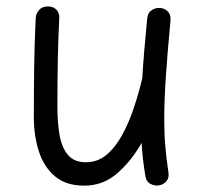

<svg xmlns="http://www.w3.org/2000/svg" viewBox="-20 -545 629 601"><path d="M513.7 -481.4Q503.9 -377 499 -303.2Q494.1 -229.5 494.1 -172.9Q494.1 -125.5 497.6 -85.7Q501 -45.9 507.3 -5.4Q509.8 11.2 501.5 21.5Q493.2 31.7 480.5 34.7Q466.3 38.1 451.9 31Q437.5 23.9 435.1 5.9Q430.7 -20 427.7 -45.4Q424.8 -70.8 423.3 -97.7Q391.6 -41.5 347.2 -2.7Q302.7 36.1 243.7 36.1Q186 36.1 151.4 6.3Q116.7 -23.4 101.3 -72.3Q85.9 -121.1 85.9 -178.2Q85.9 -254.4 86.9 -331.1Q87.9 -407.7 91.8 -489.3Q92.8 -502.9 102.5 -513.9Q112.3 -524.9 129.4 -524.9Q147.5 -524.9 157 -514.2Q166.5 -503.4 165.5 -488.8Q162.1 -419.4 160.9 -355.2Q159.7 -291 159.7 -209.5Q159.7 -160.2 166.7 -121.1Q173.8 -82 193.1 -59.6Q212.4 -37.1 249 -37.1Q285.6 -37.1 313.5 -60.5Q341.3 -84 362.3 -122.3Q383.3 -160.6 398.7 -206.5Q414.1 -252.4 424.8 -297.9Q425.3 -299.3 425.3 -300.3Q427.7 -340.3 431.6 -387Q435.5 -433.6 440.9 -488.3Q442.9 -505.9 455.6 -513.7Q468.3 -521.5 481.9 -520Q495.1 -519 505.1 -509.3Q515.1 -499.5 513.7 -481.4Z"/></svg>

Font: Mikhak Regular
Style: Regular
Weight: 400
Designer: Amin Abedi
Version: Version 3.3